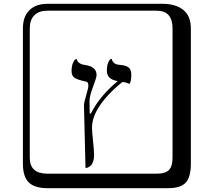

<svg xmlns="http://www.w3.org/2000/svg" viewBox="-20 -774 1120 1006"><path d="M462 -106Q462 -86 467.5 -35Q473 16 473 38Q473 57 468.5 70.5Q464 84 458.5 90.5Q453 97 445.5 101Q438 105 434.5 105.5Q431 106 428 106L420 -220V-221Q420 -237 431.5 -274.5Q443 -312 443 -326Q443 -346 428 -347Q386 -356 370.5 -366.5Q355 -377 355 -402Q355 -426 361.5 -442Q368 -458 374 -462L381 -466Q388 -439 423 -434Q486 -426 486 -381Q486 -368 467.5 -319Q449 -270 449 -245L450 -179H456Q503 -272 597 -349Q540 -358 540 -402Q540 -429 546.5 -445Q553 -461 560 -464L566 -466Q570 -436 609 -434Q637 -432 652.5 -421.5Q668 -411 668 -382Q668 -347 658 -334Q639 -344 621 -344Q583 -314 549 -278Q462 -185 462 -106ZM229 -718Q184 -718 160 -694Q136 -670 136 -625V53Q136 136 229 136H801Q846 136 865 117Q884 98 884 53V-625Q884 -718 801 -718ZM980 84Q980 153 953.5 182.5Q927 212 861 212H229Q161 212 130.5 181.5Q100 151 100 84V-625Q100 -687 134 -720.5Q168 -754 229 -754H831Q901 -754 940.5 -722Q980 -690 980 -625Z"/></svg>

Font: Libertinus Keyboard
Style: Regular
Weight: 700
Designer: Philipp H. Poll
Foundry: Khaled Hosny
Version: Version 6.7